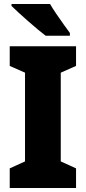

<svg xmlns="http://www.w3.org/2000/svg" viewBox="-20 -947 432 967"><path d="M363 0H29V-99L106 -134V-581L29 -615V-714H363V-615L286 -581V-134L363 -99ZM232 -927Q244 -906 263 -878Q282 -850 301 -823.5Q320 -797 332 -781V-767H210Q194 -779 170.5 -798.5Q147 -818 121.5 -840.5Q96 -863 73.5 -883.5Q51 -904 38 -917V-927Z"/></svg>

Font: Noto Sans Oriya Cond Blk
Style: Regular
Weight: 900
Width: 3
Designer: Amélie Bonet and Sol Matas
Foundry: Google LLC
Version: Version 2.006; ttfautohint (v1.8.4.7-5d5b)